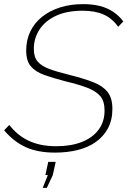

<svg xmlns="http://www.w3.org/2000/svg" viewBox="-23 -735 624 931"><path d="M244 5Q161 5 103 -21Q45 -47 -3 -103L22 -129Q41 -105 63.5 -86Q86 -67 114 -53.5Q142 -40 175.5 -33Q209 -26 251 -26Q321 -26 373.5 -46.5Q426 -67 455 -106Q484 -145 484 -199Q484 -244 463.5 -268.5Q443 -293 401.5 -309Q360 -325 297 -340Q235 -356 192 -371.5Q149 -387 126.5 -413.5Q104 -440 104 -490Q104 -541 124 -582.5Q144 -624 181 -653.5Q218 -683 268.5 -699Q319 -715 380 -715Q425 -715 461 -706Q497 -697 525.5 -678Q554 -659 575 -631L550 -605Q536 -625 518.5 -640Q501 -655 479.5 -664.5Q458 -674 433 -678.5Q408 -683 378 -683Q300 -683 247.5 -658Q195 -633 168 -591Q141 -549 141 -498Q141 -458 160 -436Q179 -414 217.5 -400Q256 -386 317 -371Q385 -354 430.5 -336Q476 -318 499 -288.5Q522 -259 522 -207Q522 -153 500.5 -113Q479 -73 441.5 -46.5Q404 -20 353.5 -7.5Q303 5 244 5ZM184 176 209 114H197L211 50H247L233 114L204 176Z"/></svg>

Font: Raleway Thin ExtraLight
Style: Italic
Weight: 250
Italic angle: -12°
Version: Version 4.026